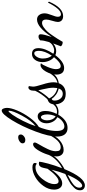

<svg xmlns="http://www.w3.org/2000/svg" viewBox="590 -1364 1034 2295"><g transform="rotate(-90 1107.5 -217.0)"><path d="M295 -295Q284 -310 255 -310Q181 -310 117.5 -231Q54 -152 54 -83Q54 -34 89 -34Q116 -34 156.5 -71Q197 -108 237 -166L249 -219Q260 -270 300 -270Q309 -270 321 -267Q321 -240 299 -158.5Q277 -77 244 7Q296 -18 340.5 -62.5Q385 -107 407 -162L420 -152Q399 -91 344.5 -41Q290 9 233 36Q132 280 38 280Q14 280 -3 265.5Q-20 251 -20 222Q-20 202 -12.5 184Q-5 166 13 149Q31 132 44.5 120Q58 108 88 91.5Q118 75 130 68.5Q142 62 175 46Q203 -26 226 -119Q137 9 63 9Q28 9 8 -17.5Q-12 -44 -12 -88Q-12 -154 32 -215.5Q76 -277 137 -312Q198 -347 253 -347Q307 -347 307 -315Q307 -299 295 -295ZM35 248Q58 248 92.5 204.5Q127 161 164 73Q91 110 51 142Q11 174 11 213Q11 229 17.5 238.5Q24 248 35 248Z M529 -339Q551 -339 551 -317Q551 -305 525 -262Q499 -219 473 -164.5Q447 -110 447 -69Q447 -34 458.5 -21.5Q470 -9 496 -9Q574 -9 650 -162L659 -152Q631 -68 576.5 -21Q522 26 462 26Q425 26 405 2.5Q385 -21 385 -58Q385 -97 406 -163Q427 -229 462 -284Q497 -339 529 -339ZM582 -432Q541 -432 541 -465Q541 -485 565 -501Q589 -517 614 -517Q647 -517 647 -486Q647 -467 626.5 -449.5Q606 -432 582 -432Z M737 -270Q724 -246 706.5 -180Q689 -114 689 -59Q689 35 744 35Q773 35 804 11.5Q835 -12 854 -49Q819 -67 800 -102.5Q781 -138 781 -178Q781 -225 805.5 -254.5Q830 -284 865 -284Q894 -284 911 -260Q928 -236 928 -192Q928 -126 893 -56Q905 -53 919 -53Q944 -53 965 -62.5Q986 -72 1001.5 -91Q1017 -110 1026.5 -124.5Q1036 -139 1047 -162L1059 -149Q1012 -35 916 -35Q899 -35 884 -38Q818 73 725 73Q674 73 648 39.5Q622 6 622 -53Q622 -148 682.5 -309Q743 -470 818 -592Q893 -714 933 -714Q948 -714 956.5 -694.5Q965 -675 965 -651Q965 -604 933.5 -528.5Q902 -453 847.5 -378.5Q793 -304 737 -270ZM927 -633Q916 -633 882.5 -585Q849 -537 809 -458.5Q769 -380 748 -309Q812 -360 871.5 -470.5Q931 -581 931 -625Q931 -633 927 -633ZM816 -173Q816 -101 864 -69Q887 -118 887 -170Q887 -204 877.5 -224.5Q868 -245 854 -245Q839 -245 827.5 -224Q816 -203 816 -173Z M1007 -80Q1007 -107 1015.5 -125.5Q1024 -144 1034.5 -150.5Q1045 -157 1056.5 -162Q1068 -167 1071 -170Q1135 -240 1170 -315V-327Q1170 -361 1181.5 -378Q1193 -395 1209 -395Q1225 -395 1225 -382Q1225 -380 1222 -366Q1219 -352 1219 -338Q1219 -308 1245 -227Q1271 -146 1271 -97Q1271 -70 1265 -48Q1339 -61 1391 -161L1400 -151Q1365 -48 1260 -32Q1229 51 1132 51Q1067 51 1037 12Q1007 -27 1007 -80ZM1206 -96Q1206 -124 1201 -155Q1196 -186 1187 -223.5Q1178 -261 1175 -277Q1124 -193 1078 -147Q1115 -68 1202 -49Q1206 -75 1206 -96ZM1134 16Q1180 16 1197 -33Q1157 -41 1124 -64.5Q1091 -88 1074 -116Q1052 -115 1052 -81Q1052 -43 1074.5 -13.5Q1097 16 1134 16Z M1643 -63Q1616 -63 1595 -73Q1515 32 1442 32Q1401 32 1382 7Q1363 -18 1363 -59Q1363 -123 1399.5 -186.5Q1436 -250 1478 -250Q1487 -250 1499 -245Q1480 -229 1454 -165.5Q1428 -102 1428 -66Q1428 -9 1464 -9Q1508 -9 1571 -89Q1543 -112 1527.5 -149Q1512 -186 1512 -226Q1512 -278 1538.5 -315Q1565 -352 1610 -352Q1679 -352 1679 -275Q1679 -197 1612 -97Q1630 -87 1650 -87Q1679 -87 1710 -104.5Q1741 -122 1757 -159L1769 -149Q1750 -105 1715 -84Q1680 -63 1643 -63ZM1555 -223Q1555 -155 1589 -115Q1647 -201 1647 -269Q1647 -325 1617 -325Q1595 -325 1575 -294.5Q1555 -264 1555 -223Z M1701 -7Q1701 -10 1718.5 -54Q1736 -98 1754 -156.5Q1772 -215 1772 -253Q1791 -274 1818 -274Q1845 -274 1845 -248Q1845 -214 1813 -116Q1928 -292 2021 -292Q2057 -292 2076 -265.5Q2095 -239 2095 -202Q2095 -169 2074.5 -118Q2054 -67 2054 -44Q2054 -6 2084 -6Q2146 -6 2224 -162L2235 -149Q2163 20 2062 20Q2028 20 2010 2.5Q1992 -15 1992 -44Q1992 -64 2006.5 -111.5Q2021 -159 2021 -183Q2021 -232 1981 -232Q1957 -232 1929.5 -213Q1902 -194 1881 -172Q1860 -150 1831.5 -108Q1803 -66 1790.5 -46Q1778 -26 1754 15Q1717 15 1701 -7Z"/></g></svg>

Font: Dancing Script
Style: Regular
Weight: 400
Designer: Pablo Impallari
Foundry: Pablo Impallari. www.impallari.com
Version: Version 1.002